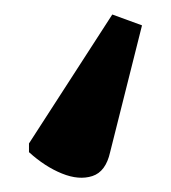

<svg xmlns="http://www.w3.org/2000/svg" viewBox="-20 -62 236 265"><path d="M135 -42 176 -27 132 148Q126 175 107.5 181Q89 187 65.5 177.5Q42 168 20 148V136Z"/></svg>

Font: Noto Serif Condensed SemiBold
Style: Regular
Weight: 600
Width: 3
Designer: Monotype Design Team
Foundry: Monotype Imaging Inc.
Version: Version 2.013